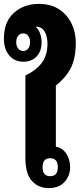

<svg xmlns="http://www.w3.org/2000/svg" viewBox="-28 -953 413 983"><path d="M171 -933Q233 -933 275 -905Q317 -877 338.5 -832Q360 -787 360 -735Q360 -653 333.5 -603Q307 -553 258 -515V-202Q292 -196 311.5 -166Q331 -136 331 -97Q331 -53 302.5 -21.5Q274 10 221 10Q169 10 135.5 -26.5Q102 -63 102 -144V-566Q160 -595 187.5 -633.5Q215 -672 215 -729Q215 -767 200.5 -791.5Q186 -816 158 -816H154Q170 -803 177.5 -781Q185 -759 185 -736Q185 -691 159.5 -664Q134 -637 92 -637Q47 -637 19.5 -669Q-8 -701 -8 -756Q-8 -841 43 -887Q94 -933 171 -933ZM91 -692Q107 -692 116.5 -704.5Q126 -717 126 -737Q126 -757 116.5 -769.5Q107 -782 91 -782Q75 -782 65 -769.5Q55 -757 55 -737Q55 -717 65 -704.5Q75 -692 91 -692ZM229 -143Q190 -143 190 -97Q190 -51 229 -51Q268 -51 268 -97Q268 -143 229 -143Z"/></svg>

Font: Noto Sans Thai Looped ExtraCondensed Black
Style: Regular
Weight: 900
Width: 2
Designer: Sasikarn Vongin, Ben Mitchell
Foundry: The Fontpad Ltd
Version: Version 1.001; ttfautohint (v1.8.4.7-5d5b)